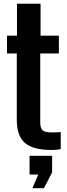

<svg xmlns="http://www.w3.org/2000/svg" viewBox="-20 -790 356 1023"><path d="M256.6 9.1Q155.6 9.1 112.6 -28.5Q69.5 -66 69.5 -152V-505.1H17.3V-600H70.5V-770H196.1V-600H293.6V-505.1H194.4V-138.2Q194.4 -108.5 206.3 -96.4Q218.2 -84.3 257 -84.3Q269.3 -84.3 279.8 -84.9Q290.4 -85.5 303.6 -86V4.1Q293.4 6.8 281.5 8Q269.6 9.1 256.6 9.1ZM152.5 212.6 183.8 140H137.5V40H257.7V128.4L214.1 212.6Z"/></svg>

Font: Big Shoulders Display SC Thin
Style: Regular
Weight: 100
Designer: Patric King
Foundry: XO Type Co
Version: Version 2.002